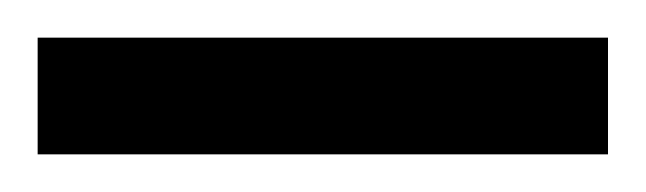

<svg xmlns="http://www.w3.org/2000/svg" viewBox="-20 -710 343 102"><path d="M0 -628V-690H303V-628Z"/></svg>

Font: PRinguin Sans
Style: Regular
Weight: 400
Designer: Vernon Adams
Foundry: Vernon Adams
Version: ""